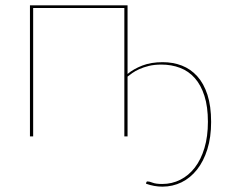

<svg xmlns="http://www.w3.org/2000/svg" viewBox="-20 -510 852 718"><path d="M457 -233.5Q480 -252.5 512.5 -265Q545 -277.5 588.5 -277.5Q627 -277.5 660 -264.8Q693 -252 717.5 -225Q742 -198 755.8 -155.5Q769.5 -113 769.5 -54Q769.5 3 755.5 48Q741.5 93 716.8 124.2Q692 155.5 658.8 171.8Q625.5 188 587 188Q557 188 526 177Q526 176 526.5 174.8Q527 173.5 527 172.5Q527.5 171.5 528.2 170Q529 168.5 532 168.5Q538.5 168.5 550.8 173.2Q563 178 586.5 178Q623 178 654.2 162.2Q685.5 146.5 708.5 116.8Q731.5 87 744.5 43.8Q757.5 0.5 757.5 -54.5Q757.5 -111 744.5 -151.5Q731.5 -192 708.5 -218Q685.5 -244 653.5 -256.2Q621.5 -268.5 583.5 -268.5Q557 -268.5 536.8 -263.5Q516.5 -258.5 501 -251.5Q485.5 -244.5 474.8 -236.8Q464 -229 457 -223.5V0H445V-480H104V0H92V-490H457Z"/></svg>

Font: Lato 2
Style: Regular
Weight: 100
Designer: Lukasz Dziedzic with Adam Twardoch and Botio Nikoltchev
Foundry: tyPoland Lukasz Dziedzic
Version: Version 2.015; 2015-08-06; http://www.latofonts.com/